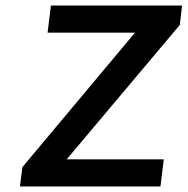

<svg xmlns="http://www.w3.org/2000/svg" viewBox="-20 -674 678 694"><path d="M52 0H560L572 -98H221L630 -584L638 -654H164L152 -556H468L61 -70Z"/></svg>

Font: Falling Sky
Style: ExtObl
Weight: 400
Designer: Paul D. Hunt
Foundry: Adobe Systems Incorporated
Version: Version 1.02